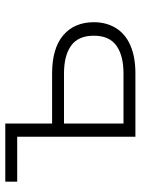

<svg xmlns="http://www.w3.org/2000/svg" viewBox="77 -609 532 726"><g transform="rotate(-90 343.0 -246.0)"><path d="M189 0V-447H19V-492H239V-315H428Q523 -315 572.5 -273Q622 -231 622 -157Q622 -110 600 -74Q578 -38 534.5 -19Q491 0 428 0ZM239 -45H428Q496 -45 533.5 -72Q571 -99 571 -157Q571 -216 533.5 -243Q496 -270 428 -270H239Z"/></g></svg>

Font: Nunito Sans 7pt ExtraLight
Style: Regular
Weight: 250
Designer: Vernon Adams
Foundry: Vernon Adams
Version: Version 3.101;gftools[0.9.27]